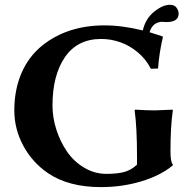

<svg xmlns="http://www.w3.org/2000/svg" viewBox="-20 -763 761 793"><path d="M682.1 -743.2C661.9 -743.2 640.1 -733.6 616.5 -714.6C592.9 -695.6 577.3 -669.8 569.8 -637.2C513.2 -651.2 460.6 -658.2 412.1 -658.2C309.9 -658.2 224.1 -630.5 154.8 -575.2C117.4 -545.2 88.7 -507.3 68.8 -461.4C49 -415.2 39.1 -363.8 39.1 -307.1C39.1 -256 51.4 -207.4 76.2 -161.1C101.2 -114.9 135.3 -77.1 178.2 -47.9C234.9 -9.4 307.8 9.8 397 9.8C455.6 9.8 511.3 1.8 564.2 -14.2C617.1 -30.1 660.3 -52.1 693.8 -80.1V-83C687.3 -91.1 684.1 -109.2 684.1 -137.2C684.1 -206.2 687.3 -262.9 693.8 -307.1L692.9 -310.1L620.1 -307.1C597.3 -307.1 570 -308.1 538.1 -310.1L536.1 -307.1C542.6 -259.6 545.9 -196.3 545.9 -117.2V-83C529.9 -68 512.4 -57.9 493.2 -52.7C474 -47.5 449.5 -44.9 419.9 -44.9C387 -44.9 356.4 -53.4 327.9 -70.3C299.4 -87.2 275.8 -109.3 257.1 -136.5C238.4 -163.7 223.6 -193.9 212.9 -227.3C202.1 -260.7 196.8 -293.9 196.8 -327.1C196.8 -410.5 213.9 -477.1 248.3 -527.1C282.6 -577.1 332.5 -602.1 397.9 -602.1C424.6 -602.1 450.8 -597.6 476.6 -588.6C502.3 -579.7 526.4 -565.8 549.1 -546.9C571.7 -528 589.7 -505.4 603 -479L632.8 -480C635.7 -522.3 642.4 -565.6 652.8 -609.9L650.9 -612.8L597.7 -629.9C605.1 -654.3 619.3 -668.3 640.1 -671.9C641.4 -672.5 644 -672.9 647.9 -672.9C649.6 -672.9 652.7 -672.7 657.2 -672.4C661.8 -672 665.4 -671.9 668 -671.9C701.2 -671.9 717.8 -683.6 717.8 -707C717.8 -715.2 714.9 -723.2 709.2 -731.2C703.5 -739.2 694.5 -743.2 682.1 -743.2Z"/></svg>

Font: Linux Biolinum G
Style: Bold
Weight: 700
Designer: Philipp H. Poll
Foundry: Philipp H. Poll
Version: Version 1.1.0